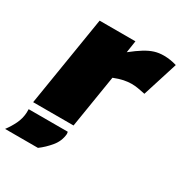

<svg xmlns="http://www.w3.org/2000/svg" viewBox="-230 -690 965 1017"><g transform="rotate(30 252.0 -181.5)"><path d="M311 -550 300 -477Q339 -508 368.5 -526Q398 -544 424 -552Q450 -560 480 -560Q519 -560 559 -548L491 -333Q467 -338 447 -341.5Q427 -345 407 -345Q385 -345 360 -340Q335 -335 302 -322L250 0H3L92 -550ZM1 44H240Q242 51 242 58Q238 102 209 137Q180 172 146 197H-55Q-33 168 -17 135Q-1 102 1 65Q1 60 1 54.5Q1 49 1 44Z"/></g></svg>

Font: Georama Extended Black
Style: Italic
Weight: 900
Width: 7
Italic angle: -9°
Designer: Jean-Baptiste Levee
Foundry: Production Type
Version: Version 1.000